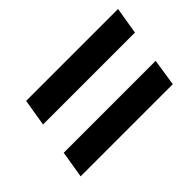

<svg xmlns="http://www.w3.org/2000/svg" viewBox="-60 -612 610 610"><g transform="rotate(-45 245.0 -307.0)"><path d="M62 -362H475L490 -453H77ZM30 -161H444L458 -252H45Z"/></g></svg>

Font: Arthouse Owned Medium
Style: Italic
Weight: 500
Italic angle: -10°
Designer: Jeremy Tribby
Foundry: Tribby Type
Version: Version 1.000;PS 001.000;hotconv 1.0.88;makeotf.lib2.5.64775